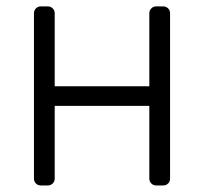

<svg xmlns="http://www.w3.org/2000/svg" viewBox="-20 -565 623 585"><path d="M83.5 -20.6V-524.9Q83.5 -533.4 89.5 -539.4Q95.5 -545.5 104 -545.5H125.7Q134.6 -545.5 140.6 -539.4Q146.7 -533.4 146.7 -524.9V-302.2H435V-524.9Q435 -533.4 441.1 -539.4Q447.1 -545.5 455.6 -545.5H477.3Q486.2 -545.5 492.2 -539.4Q498.2 -533.4 498.2 -524.9V-20.6Q498.2 -12.1 492.2 -6Q486.2 0 477.3 0H455.6Q447.1 0 441.1 -6Q435 -12.1 435 -20.6V-242.5H146.7V-20.6Q146.7 -12.1 140.6 -6Q134.6 0 125.7 0H104Q95.5 0 89.5 -6Q83.5 -12.1 83.5 -20.6Z"/></svg>

Font: DeltaSans Light
Style: Regular
Weight: 300
Designer: Rasmus Andersson
Foundry: rsms
Version: Version 3.012